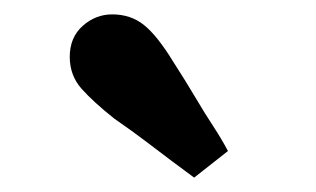

<svg xmlns="http://www.w3.org/2000/svg" viewBox="-20 -805 440 267"><path d="M297 -595 250 -558Q235 -569 219 -581Q203 -593 184 -607.5Q165 -622 139 -640Q110 -663 93.5 -681.5Q77 -700 77 -726Q77 -753 95 -769Q113 -785 136 -785Q162 -785 180.5 -770Q199 -755 221 -719Q239 -691 252 -669Q265 -647 276.5 -629.5Q288 -612 297 -595Z"/></svg>

Font: Source Serif 4 ExtraBold
Style: Regular
Weight: 800
Designer: Frank Grießhammer
Foundry: Adobe Systems Incorporated
Version: Version 4.004;hotconv 1.0.116;makeotfexe 2.5.65601